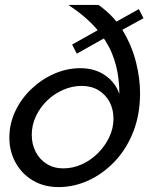

<svg xmlns="http://www.w3.org/2000/svg" viewBox="-20 -750 623 780"><path d="M549 -372Q549 -284 521 -213.5Q493 -143 445 -93Q397 -43 338.5 -16.5Q280 10 218 10Q159 10 114 -16.5Q69 -43 43.5 -89Q18 -135 18 -191Q18 -247 42 -298Q66 -349 107.5 -388.5Q149 -428 200.5 -450.5Q252 -473 306 -473Q365 -473 407 -444Q449 -415 465 -368Q465 -385 464 -400.5Q463 -416 461 -432Q455 -484 434.5 -534Q414 -584 372 -633Q330 -682 258 -730H380Q444 -685 480.5 -623Q517 -561 533 -495.5Q549 -430 549 -372ZM109 -202Q109 -164 125 -133Q141 -102 170 -84Q199 -66 237 -66Q276 -66 312.5 -82.5Q349 -99 378 -128Q407 -157 424 -193Q441 -229 441 -268Q441 -306 425 -336Q409 -366 380 -383.5Q351 -401 312 -401Q273 -401 236.5 -385Q200 -369 171.5 -341.5Q143 -314 126 -278Q109 -242 109 -202ZM563 -676 450 -614 420 -604 292 -532 273 -569 398 -639 426 -647 544 -713Z"/></svg>

Font: Raleway Thin Medium
Style: Italic
Weight: 500
Italic angle: -12°
Version: Version 4.026